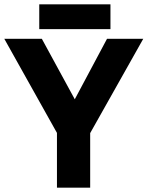

<svg xmlns="http://www.w3.org/2000/svg" viewBox="-22 -870 684 890"><path d="M261 -220 -2 -690H172L361 -343ZM242 0V-381H396V0ZM378 -221 289 -343 474 -690H642ZM160 -735V-850H490V-735Z"/></svg>

Font: Radio Canada Big
Style: Regular
Weight: 400
Designer: Étienne Aubert Bonn
Foundry: Coppers and Brasses
Version: Version 1.001